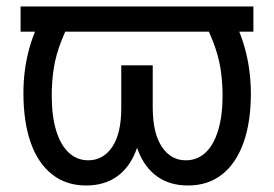

<svg xmlns="http://www.w3.org/2000/svg" viewBox="-20 -566 852 596"><path d="M766.6 -545.9V-467.8H43.9V-545.9ZM128.9 -545.9H223.6Q189.5 -487.3 171.4 -441.4Q153.3 -395.5 147 -354.5Q140.6 -313.5 140.6 -269.5Q140.6 -206.1 154.3 -160.9Q168 -115.7 193.6 -92Q219.2 -68.4 253.9 -68.4Q300.3 -68.4 328.4 -109.9Q356.4 -151.4 356.4 -230.5V-363.3H422.9V-230.5Q423.3 -153.3 402.8 -99.6Q382.3 -45.9 343 -18.1Q303.7 9.8 247.1 9.8Q186 9.8 142.3 -24.2Q98.6 -58.1 75.7 -122.3Q52.7 -186.5 52.7 -277.3Q52.7 -351.1 71.5 -417.7Q90.3 -484.4 128.9 -545.9ZM586.9 -545.9H682.6Q721.2 -484.4 739.7 -417.7Q758.3 -351.1 758.8 -277.3Q758.8 -186.5 735.6 -122.3Q712.4 -58.1 668.9 -24.2Q625.5 9.8 563.5 9.8Q507.3 9.8 468 -18.1Q428.7 -45.9 408.2 -99.6Q387.7 -153.3 387.7 -230.5V-363.3H454.1V-230.5Q454.6 -151.4 482.7 -109.9Q510.7 -68.4 556.6 -68.4Q592.3 -68.4 617.7 -92Q643.1 -115.7 657 -160.9Q670.9 -206.1 670.9 -269.5Q670.9 -313.5 664.3 -354.5Q657.7 -395.5 639.6 -441.4Q621.6 -487.3 586.9 -545.9Z"/></svg>

Font: GitLab Sans
Style: Regular
Weight: 400
Designer: Rasmus Andersson
Foundry: Modifications by GitLab B.V., manufactured by rsms
Version: Version 4.000;git-c8fb6b7